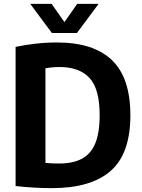

<svg xmlns="http://www.w3.org/2000/svg" viewBox="-20 -969 735 997"><path d="M248.5 8Q204.5 8 156.2 5.2Q108 2.5 61 -3V-725.5Q109.5 -736 165 -742.2Q220.5 -748.5 275.5 -748.5Q465.5 -748.5 561.2 -656.8Q657 -565 657 -370Q657 -171.5 555 -81.8Q453 8 248.5 8ZM288.5 -120Q357.5 -120 404 -144Q450.5 -168 474 -223Q497.5 -278 497.5 -370.5Q497.5 -508 444.5 -564.5Q391.5 -621 289.5 -621Q253 -621 216 -614.5V-123Q236 -121 253.8 -120.5Q271.5 -120 288.5 -120ZM249.5 -797.5 137 -949H248L314.5 -854L381 -949H492L379.5 -797.5Z"/></svg>

Font: Encode Sans SemiCondensed SemiCondensed
Style: Bold
Weight: 700
Width: 4
Designer: Multiple Designers
Foundry: Impallari Type
Version: Version 3.000; ttfautohint (v1.8.3) -l 8 -r 50 -G 200 -x 14 